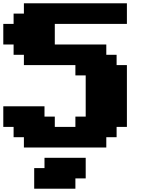

<svg xmlns="http://www.w3.org/2000/svg" viewBox="-20 -895 915 1165"><path d="M187.5 250H437.5V187.5H500V62.5H250V125H187.5ZM125 0H625V-62.5H687.5V-125H750V-500H687.5V-562.5H625V-625H312.5V-750H750V-875H125V-812.5H62.5V-750H0V-625H62.5V-562.5H125V-500H437.5V-437.5H500V-187.5H437.5V-125H312.5V-187.5H250V-250H0V-125H62.5V-62.5H125Z"/></svg>

Font: Faithful 32x
Style: Bold
Weight: 400
Foundry: Faithful Resource Pack
Version: Version 1.0; January 27, 2023